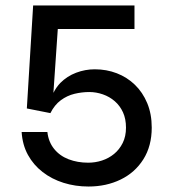

<svg xmlns="http://www.w3.org/2000/svg" viewBox="-20 -670 633 701"><path d="M326 -417Q369 -417 406.5 -402.5Q444 -388 472.5 -360.5Q501 -333 517.5 -293.5Q534 -254 534 -204Q534 -137 503.5 -88.5Q473 -40 420.5 -14.5Q368 11 303 11Q255 11 212 -2.5Q169 -16 135.5 -42Q102 -68 82 -104.5Q62 -141 59 -188H153Q157 -152 177.5 -126.5Q198 -101 230.5 -88.5Q263 -76 302 -76Q328 -76 352.5 -84Q377 -92 396.5 -108Q416 -124 428 -148Q440 -172 440 -204Q440 -236 429 -260Q418 -284 399 -300.5Q380 -317 355.5 -325.5Q331 -334 306 -334Q279 -334 252 -327.5Q225 -321 202 -304Q179 -287 164 -257L78 -274L101 -650H471V-564H191L175 -331Q185 -351 200 -367Q225 -392 258 -404.5Q291 -417 326 -417Z"/></svg>

Font: Syne Med Modified
Style: Regular
Weight: 500
Designer: Lucas Descroix
Foundry: Bonjour Monde
Version: Version 2.200